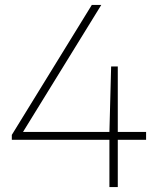

<svg xmlns="http://www.w3.org/2000/svg" viewBox="-20 -760 638 780"><path d="M28 -192V-212L353 -740H391.5L73.5 -224H424.5L431.5 -490H458.5V-224H573.5V-192H458.5V0H424.5V-192Z"/></svg>

Font: Encode Sans SmExp Th
Style: Regular
Weight: 100
Width: 6
Designer: Multiple Designers
Foundry: Impallari Type
Version: Version 3.002; ttfautohint (v1.8.3) -l 8 -r 50 -G 200 -x 14 